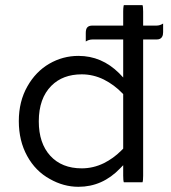

<svg xmlns="http://www.w3.org/2000/svg" viewBox="-20 -718 661 742"><path d="M295.9 -67.4Q218.8 -67.4 174.3 -116Q129.9 -164.6 129.9 -249Q129.9 -337.9 178.7 -386.7Q222.7 -430.7 295.9 -430.7Q340.3 -430.7 381.3 -410.6Q421.9 -390.1 454.1 -356.4L456.1 -354.5V-143.6Q451.2 -138.7 448.2 -135.7Q418.5 -106 381.3 -87.4Q340.3 -67.4 295.9 -67.4ZM311.5 -557.6Q323.7 -565.4 336.9 -565.4H456.1V-418.5Q442.4 -433.1 440.4 -435.1Q373 -502 283.2 -502Q222.7 -502 170.4 -471.7Q118.2 -441.4 85.9 -384.3Q52.7 -326.2 52.7 -250Q52.7 -173.8 85 -115.2Q117.2 -56.6 172.4 -26.4Q225.6 3.9 283.2 3.9Q376 3.9 444.3 -67.4L456.1 -79.6V-39.1Q456.1 -20 458.5 -13.7H530.8Q533.2 -20 533.2 -39.1V-565.4H585Q601.6 -565.4 606.9 -576.7Q610.4 -583 610.4 -593.8V-627Q598.1 -619.1 585 -619.1H533.2V-672.9Q533.2 -691.9 530.8 -698.2H458.5L457.5 -693.8Q456.1 -686.5 456.1 -672.9V-619.1H336.9Q324.2 -619.1 317.9 -612.8Q311.5 -606.4 311.5 -590.8Z"/></svg>

Font: YuPearl-Light
Style: Light
Weight: 300
Designer: Max Yao
Foundry: Max-Everyday
Version: Version 1.011; ttfautohint (v1.8.3)